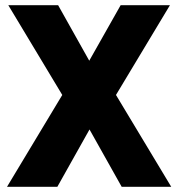

<svg xmlns="http://www.w3.org/2000/svg" viewBox="-20 -720 688 740"><path d="M220 -354 12 -700H204L324 -486L445 -700H635L427 -354L640 0H449L325 -221L201 0H7Z"/></svg>

Font: Moderustic
Style: Bold
Weight: 700
Designer: Tural Alisoy
Foundry: TAFT Foundry
Version: Version 2.120